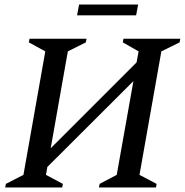

<svg xmlns="http://www.w3.org/2000/svg" viewBox="-20 -832 823 852"><path d="M3 0 6 -16 84 -56 181 -604 108 -644 111 -660H364L361 -644L281 -604L205 -174L586 -555L595 -604L525 -644L528 -660H780L777 -644L696 -604L599 -56L675 -16L672 0H419L422 -16L498 -56L572 -472L190 -91L184 -56L259 -16L256 0ZM322 -764 331 -812H593L584 -764Z"/></svg>

Font: Spectral Medium
Style: Italic
Weight: 500
Italic angle: -10°
Designer: Jean-Baptiste Levee
Foundry: Production Type
Version: Version 2.001